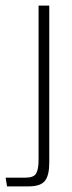

<svg xmlns="http://www.w3.org/2000/svg" viewBox="-67 -490 254 682"><path d="M-42 172 -47 141H24Q53 141 61.5 126Q70 111 70 79V-470H108V88Q108 133 92.5 152.5Q77 172 35 172Z"/></svg>

Font: Smooch Sans Thin Light
Style: Regular
Weight: 300
Version: Version 1.010